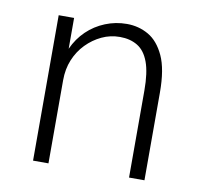

<svg xmlns="http://www.w3.org/2000/svg" viewBox="-60 -526 619 589"><g transform="rotate(10 250.0 -231.5)"><path d="M79 0V-453H127V-357Q142 -390 166.5 -413.5Q191 -437 223 -450Q255 -463 290 -463Q327 -463 357.5 -445.5Q388 -428 407 -387Q426 -346 426 -273V0H378V-271Q378 -327 366 -359.5Q354 -392 331 -406Q308 -420 276 -420Q246 -420 219.5 -407.5Q193 -395 172 -373.5Q151 -352 139 -323Q127 -294 127 -259V0Z"/></g></svg>

Font: Inconsolata Light
Style: Regular
Weight: 300
Designer: Raph Levien, Cyreal, Brenton Simpson
Foundry: Raph Levien, Cyreal, Google
Version: Version 3.001